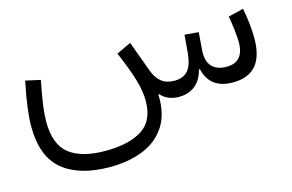

<svg xmlns="http://www.w3.org/2000/svg" viewBox="-76 -500 1387 911"><g transform="rotate(-15 617.5 -44.0)"><path d="M768.1 0Q711.9 0 678.2 -38.1L675.3 -35.6Q679.2 57.1 640.6 117.7Q602.1 178.2 531 207.5Q460 236.8 366.2 236.8Q216.3 236.8 134.8 169.7Q53.2 102.5 53.2 -45.4Q53.2 -85.9 60.1 -138.2Q66.9 -190.4 82 -263.7L154.8 -247.6Q139.6 -171.9 133.8 -126.7Q127.9 -81.5 127.9 -49.3Q127.9 63.5 188.2 110.4Q248.5 157.2 364.3 157.2Q480 157.2 544.9 116Q609.9 74.7 609.9 -23.9Q609.9 -68.4 593.8 -124.8Q577.6 -181.2 538.1 -273.9L609.4 -307.6L665 -155.8Q678.2 -120.1 702.4 -99.9Q726.6 -79.6 767.6 -79.6Q811 -79.6 833.5 -106Q856 -132.3 861.3 -191.9L868.7 -278.3L937 -272.5L930.7 -189.9Q925.8 -133.3 950.4 -106.4Q975.1 -79.6 1022.5 -79.6Q1108.4 -79.6 1108.4 -177.7Q1108.4 -199.2 1104 -238Q1099.6 -276.9 1093.8 -307.1L1168.5 -325.2Q1175.8 -290.5 1180.2 -250Q1184.6 -209.5 1184.6 -178.2Q1184.6 -87.4 1146.5 -43.7Q1108.4 0 1033.2 0Q919.9 0 897 -101.6H892.1Q879.9 -51.8 847.7 -25.9Q815.4 0 768.1 0Z"/></g></svg>

Font: Estedad-FD Regular
Style: FD-Regular
Weight: 400
Designer: Amin Abedi
Version: Version 7.3